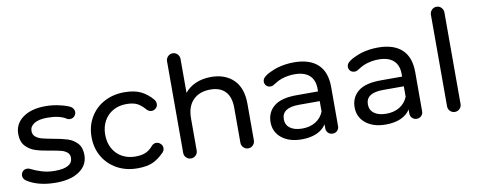

<svg xmlns="http://www.w3.org/2000/svg" viewBox="-64 -1042 3349 1345"><g transform="rotate(-10 1610.5 -369.5)"><path d="M243 6Q178 6 125.5 -8Q73 -22 37 -47Q22 -57 17.5 -74Q13 -91 23 -106Q29 -117 38.5 -121.5Q48 -126 59 -126Q72 -126 82 -120Q113 -104 156 -90.5Q199 -77 250 -77Q376 -77 376 -149Q376 -173 359 -187Q342 -201 316.5 -207.5Q291 -214 244 -222Q180 -232 139.5 -245Q99 -258 70 -289Q41 -320 41 -376Q41 -448 101 -491.5Q161 -535 262 -535Q315 -535 368 -522Q421 -509 439 -497Q454 -487 459 -470.5Q464 -454 455 -438Q442 -416 417 -416Q401 -416 392 -424Q345 -453 261 -453Q200 -453 168 -433Q136 -413 136 -380Q136 -354 154 -339Q172 -324 198.5 -317Q225 -310 273 -301Q337 -290 376.5 -277.5Q416 -265 444 -235Q472 -205 472 -151Q472 -79 410.5 -36.5Q349 6 243 6Z M823 6Q742 6 678.5 -29Q615 -64 579 -125.5Q543 -187 543 -265Q543 -343 579 -404.5Q615 -466 678.5 -500.5Q742 -535 823 -535Q895 -535 941 -512Q987 -489 1023 -446Q1034 -432 1033.5 -414Q1033 -396 1019 -384Q1006 -373 990 -373Q970 -373 956 -389Q923 -426 895 -438.5Q867 -451 822 -451Q770 -451 728.5 -428Q687 -405 663.5 -362.5Q640 -320 640 -265Q640 -209 663.5 -166.5Q687 -124 728.5 -101Q770 -78 822 -78Q867 -78 896 -90.5Q925 -103 949 -132Q963 -147 981 -147Q998 -147 1011 -135Q1025 -123 1026 -105.5Q1027 -88 1015 -74Q1013 -72 1012.5 -71Q1012 -70 1010 -69Q976 -34 937 -15Q895 6 823 6Z M1439 -535Q1540 -535 1599.5 -476.5Q1659 -418 1659 -305V-46Q1659 -26 1645 -11.5Q1631 3 1611 3Q1591 3 1577 -11.5Q1563 -26 1563 -46V-294Q1563 -371 1526 -410Q1489 -449 1420 -449Q1342 -449 1297 -403.5Q1252 -358 1252 -273V-45Q1252 -25 1238 -11Q1224 3 1204 3Q1184 3 1170 -11Q1156 -25 1156 -45V-700Q1158 -719 1171.5 -732Q1185 -745 1204 -745Q1223 -745 1236.5 -732Q1250 -719 1252 -700V-455Q1282 -493 1330.5 -514Q1379 -535 1439 -535Z M2030 -535Q2140 -535 2198.5 -481Q2257 -427 2257 -320V-41Q2257 -22 2244 -9Q2231 4 2212 4Q2192 4 2179 -9Q2166 -22 2166 -41V-70Q2142 -33 2097.5 -13.5Q2053 6 1992 6Q1903 6 1849.5 -37Q1796 -80 1796 -150Q1796 -220 1847 -262.5Q1898 -305 2009 -305H2161V-324Q2161 -386 2125 -419Q2089 -452 2019 -452Q1972 -452 1927 -437Q1907 -430 1892 -421Q1877 -412 1860 -402Q1853 -397 1840 -397Q1829 -397 1819 -402Q1809 -407 1804 -417Q1797 -429 1799 -443Q1801 -457 1811 -467Q1828 -484 1857.5 -497.5Q1887 -511 1909 -518Q1966 -535 2030 -535ZM2008 -68Q2063 -68 2103 -92.5Q2143 -117 2161 -162V-236H2013Q1891 -236 1891 -154Q1891 -114 1922 -91Q1953 -68 2008 -68Z M2628 -535Q2738 -535 2796.5 -481Q2855 -427 2855 -320V-41Q2855 -22 2842 -9Q2829 4 2810 4Q2790 4 2777 -9Q2764 -22 2764 -41V-70Q2740 -33 2695.5 -13.5Q2651 6 2590 6Q2501 6 2447.5 -37Q2394 -80 2394 -150Q2394 -220 2445 -262.5Q2496 -305 2607 -305H2759V-324Q2759 -386 2723 -419Q2687 -452 2617 -452Q2570 -452 2525 -437Q2505 -430 2490 -421Q2475 -412 2458 -402Q2451 -397 2438 -397Q2427 -397 2417 -402Q2407 -407 2402 -417Q2395 -429 2397 -443Q2399 -457 2409 -467Q2426 -484 2455.5 -497.5Q2485 -511 2507 -518Q2564 -535 2628 -535ZM2606 -68Q2661 -68 2701 -92.5Q2741 -117 2759 -162V-236H2611Q2489 -236 2489 -154Q2489 -114 2520 -91Q2551 -68 2606 -68Z M3033 -700Q3035 -719 3048.5 -732Q3062 -745 3081 -745Q3100 -745 3113.5 -732Q3127 -719 3129 -700V-45Q3129 -25 3115 -11Q3101 3 3081 3Q3061 3 3047 -11Q3033 -25 3033 -45Z"/></g></svg>

Font: Sepalumica Med
Style: Regular
Weight: 500
Designer: Julieta Ulanovsky
Foundry: Julieta Ulanovsky
Version: Version 7.200